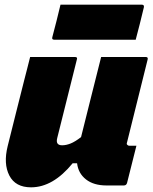

<svg xmlns="http://www.w3.org/2000/svg" viewBox="-20 -791 653 822"><path d="M109 -547H301Q313 -547 309 -536L225 -200Q217 -169 246 -169Q263 -169 282 -176.5Q301 -184 327 -204Q347 -286 368 -368Q389 -450 413 -547H604Q615 -547 612 -536Q590 -447 567.5 -357Q545 -267 524 -182Q521 -174 525 -171Q528 -167 534 -167H564Q554 -127 544 -87.5Q534 -48 524 -8Q521 3 510 3H436Q381 3 348 -23Q315 -49 310 -92H291Q207 11 113 11Q46 11 20 -39.5Q-6 -90 13 -166Q31 -240 48.5 -308Q66 -376 84 -449Q91 -475 97 -499.5Q103 -524 109 -547ZM239 -771H587Q598 -771 596 -760Q589 -731 579 -690.5Q569 -650 561 -621H212Q201 -621 204 -632Q212 -661 222 -701.5Q232 -742 239 -771Z"/></svg>

Font: Recursive Sn Lnr St Blk
Style: Italic
Weight: 900
Italic angle: -15°
Version: Version 1.079;hotconv 1.0.112;makeotfexe 2.5.65598; ttfautoh